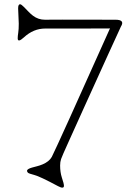

<svg xmlns="http://www.w3.org/2000/svg" viewBox="-20 -855 603 884"><path d="M511.7 -764.2Q556.6 -764.2 536.6 -732.4L478 -604.5L362.8 -350.6L294.9 -200.2Q265.6 -135.7 261.2 -122.6Q256.8 -109.4 256.8 -92.8Q256.8 -62.5 264.6 -38.1Q274.4 -9.3 274.4 0.5Q274.4 16.6 247.1 2Q163.1 -43 138.2 -49.3Q113.3 -55.7 108.9 -59.6Q104.5 -63.5 104.5 -68.4Q104.5 -73.2 110.8 -76.9Q117.2 -80.6 127.4 -83.5Q137.7 -86.4 150.4 -89.6Q163.1 -92.8 175.8 -98.1Q206.1 -110.8 218.3 -132.3Q249 -193.8 486.3 -724.1Q412.6 -723.6 350.6 -723.6H188Q134.3 -723.6 90.3 -683.1Q61.5 -656.7 61.5 -678.7Q61.5 -689 64 -704.3Q66.4 -719.7 66.4 -746.1L63.5 -816.4Q63.5 -835.4 72.3 -835.4Q78.1 -835.4 90.8 -822.3Q103.5 -809.1 112.5 -799.8Q121.6 -790.5 131.8 -782.7Q156.2 -764.2 186.5 -764.2Q237.3 -764.6 266.6 -764.6Z"/></svg>

Font: Snowburst One
Style: Regular
Weight: 400
Designer: Annet Stirling
Foundry: Annet Stirling
Version: Version 1.001